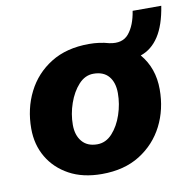

<svg xmlns="http://www.w3.org/2000/svg" viewBox="-72 -683 774 766"><g transform="rotate(-10 315.0 -300.0)"><path d="M281 10Q204 10 149 -20Q94 -50 64 -101Q34 -152 34 -217Q34 -298 67.5 -364.5Q101 -431 164.5 -470.5Q228 -510 319 -510Q362 -510 400 -499Q452 -488 478.5 -520Q505 -552 514 -610H630Q618 -533 589 -488.5Q560 -444 515 -429Q566 -369 566 -283Q566 -202 532.5 -136Q499 -70 435.5 -30Q372 10 281 10ZM283 -110Q318 -110 344 -138.5Q370 -167 384.5 -210Q399 -253 399 -297Q399 -340 378 -365Q357 -390 316 -390Q282 -390 256 -361.5Q230 -333 215 -290Q200 -247 200 -203Q200 -161 221.5 -135.5Q243 -110 283 -110Z"/></g></svg>

Font: Work Sans
Style: Bold Italic
Weight: 700
Italic angle: -13°
Designer: Wei Huang
Foundry: Wei Huang
Version: Version 2.010; ttfautohint (v1.8.3)